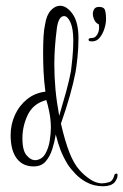

<svg xmlns="http://www.w3.org/2000/svg" viewBox="-20 -554 429 668"><path d="M339 94Q306 94 281 80Q260 69 243 51.5Q226 34 215 17Q200 -8 191 -31Q182 -54 174 -86Q170 -61 162 -35.5Q154 -10 139 7.5Q124 25 97 25Q59 25 38 -3Q17 -31 17 -84Q17 -121 32 -154Q47 -187 74.5 -209Q102 -231 138 -235Q133 -272 131.5 -305Q130 -338 130 -369Q130 -402 131.5 -427.5Q133 -453 137 -470Q142 -502 157 -518Q172 -534 189 -534Q212 -534 232.5 -505.5Q253 -477 253 -421Q253 -387 249.5 -354Q246 -321 243 -304Q228 -226 192 -124Q206 -63 221.5 -23.5Q237 16 257 38Q273 56 293 69.5Q313 83 333 84Q345 84 359 80Q373 76 378 55Q379 51 384 50Q389 49 389 55Q389 63 386 68.5Q383 74 380 79Q373 87 362.5 90.5Q352 94 339 94ZM186 -151Q200 -198 210.5 -236.5Q221 -275 227 -307Q229 -321 232 -352.5Q235 -384 235 -412Q235 -455 225 -476.5Q215 -498 203 -498Q184 -498 178 -457Q169 -388 169 -331Q169 -286 173 -243Q177 -200 186 -151ZM106 3Q127 0 138 -19.5Q149 -39 153 -64.5Q157 -90 157 -109Q157 -137 151.5 -164.5Q146 -192 141 -206L132 -203Q93 -190 75.5 -152Q58 -114 58 -73Q58 -28 74 -12Q89 5 106 3ZM301 -410Q292 -410 290 -412Q288 -414 288 -416Q288 -422 301 -422Q312 -422 319.5 -436Q327 -450 324 -469Q313 -474 308 -485Q303 -496 303 -506Q303 -514 307.5 -522Q312 -530 325 -530Q342 -530 345.5 -518Q349 -506 349 -489Q349 -472 343 -453.5Q337 -435 326.5 -422.5Q316 -410 301 -410Z"/></svg>

Font: Puppies Play
Style: Regular
Weight: 400
Designer: Robert E. Leuschke
Foundry: Robert E. Leuschke
Version: Version 1.010; ttfautohint (v1.8.3)